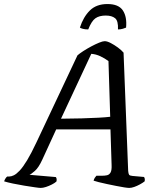

<svg xmlns="http://www.w3.org/2000/svg" viewBox="-52 -922 783 942"><path d="M147.8 0Q140.8 0 118.5 -3.2Q96.2 -6.3 67.2 -11.1Q38.2 -15.9 11.4 -21.5Q-15.4 -27.2 -31.6 -32.2Q-29.6 -39.5 -25.1 -46.4Q-20.6 -53.3 -16.6 -56H-6.3Q3.4 -56 15.9 -62Q28.4 -68 44.6 -85.1Q60.8 -102.3 81.1 -135.8Q101.4 -169.4 127.2 -224.3L328.1 -650.5Q338.4 -659.5 356.6 -671.4Q374.9 -683.2 395.7 -694.3Q416.5 -705.4 434.4 -712.7Q452.3 -720 461.6 -720Q473.9 -720 491.4 -710.8Q508.9 -701.7 526.4 -688.9Q543.9 -676 554.2 -663.7L576.8 -83.8Q578 -69.8 581.3 -64.9Q584.5 -60 597.8 -58.8L654.4 -53.8Q657.2 -50.5 658.2 -44.8Q659.2 -39 657.6 -32.2Q647.9 -24.6 634 -17.1Q620.1 -9.5 606.5 -4.8Q593 0 581.9 0Q574.7 0 557.3 -2.7Q539.8 -5.3 517.6 -9.9Q495.3 -14.4 473.1 -19Q450.8 -23.5 433 -28.2Q415.2 -32.8 407.2 -35.6Q409 -43.1 413.1 -49.6Q417.3 -56.1 421 -59.7H446.9Q461.7 -59.7 472.8 -62.1Q483.9 -64.5 490.3 -75.5Q496.8 -86.5 495.5 -113.2L490 -287H223.6L155.6 -138.9Q137.5 -99.4 118.8 -83.2Q100.1 -67 92.6 -64.4L221.8 -53.3Q224.5 -50.5 225.7 -44.5Q226.8 -38.4 224.8 -31.4Q216.1 -23.6 201.9 -16.5Q187.6 -9.3 173.4 -4.7Q159.1 0 147.8 0ZM247.3 -339.6Q301.9 -339.8 348.4 -341.2Q394.9 -342.6 430.9 -344.5Q467 -346.4 488.7 -349.1L480.2 -622.3Q461.9 -635.9 440.5 -646Q419.1 -656.1 395.9 -657.9ZM380.9 -777.6Q365.6 -777.6 354.6 -780.6Q343.6 -783.6 340 -786.6Q356.8 -838.9 388.9 -870.6Q420.9 -902.2 475.2 -902.2Q530.1 -902.2 550.9 -870.6Q571.6 -838.9 566.6 -786.6Q562.2 -784.4 551.1 -781Q540.1 -777.6 526.8 -777.6Q528.8 -819.4 512.8 -832.5Q496.8 -845.7 466.9 -845.7Q435 -845.7 416 -832.2Q396.9 -818.6 380.9 -777.6Z"/></svg>

Font: Texturina Medium
Style: Italic
Weight: 500
Italic angle: -11°
Designer: Guillermo Torres Carreño
Foundry: Omnibus-Type
Version: Version 1.002